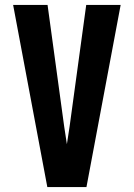

<svg xmlns="http://www.w3.org/2000/svg" viewBox="-20 -755 540 775"><path d="M171 0 33 -735H172L239 -245Q242 -227 244.5 -209Q247 -191 250 -173Q253 -191 255.5 -209Q258 -227 261 -245L328 -735H467L329 0Z"/></svg>

Font: Iosevka SS04 Heavy
Style: Regular
Weight: 900
Monospace: yes
Designer: Belleve Invis
Foundry: Belleve Invis
Version: Version 19.0.0; ttfautohint (v1.8.4)